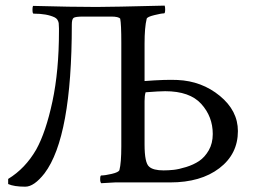

<svg xmlns="http://www.w3.org/2000/svg" viewBox="-20 -666 929 701"><path d="M332 -640.6Q385.7 -640.6 581.1 -645.5Q583 -641.6 583 -631.8Q583 -617.2 579.1 -617.2Q569.3 -617.2 543.5 -610.8Q517.6 -604.5 515.6 -597.7Q507.8 -566.4 507.8 -506.8V-370.1Q584 -376 627.9 -374Q716.8 -370.1 782.7 -315.9Q848.6 -261.7 848.6 -187.5Q848.6 -103.5 780.8 -51.8Q712.9 0 601.6 0H533.2H400.4L349.6 2.9Q345.7 -1 345.7 -11.7Q345.7 -25.4 349.6 -25.4Q363.3 -25.4 388.2 -31.2Q413.1 -37.1 416 -44.9Q422.9 -71.3 422.9 -131.8V-509.8Q422.9 -578.1 418.9 -597.7Q413.1 -605.5 385.7 -605.5H284.2Q254.9 -605.5 248.5 -600.6Q242.2 -595.7 242.2 -576.2Q242.2 -165 142.6 -33.2Q104.5 15.6 72.3 15.6Q31.2 15.6 9.8 5.9V-12.7Q72.3 -50.8 112.3 -120.1Q147.5 -183.6 171.4 -295.4Q195.3 -407.2 195.3 -552.7V-562.5L194.3 -582Q191.4 -596.7 179.7 -602.5Q151.4 -616.2 102.5 -616.2Q98.6 -616.2 98.6 -630.9Q98.6 -640.6 100.6 -644.5Q243.2 -640.6 332 -640.6ZM507.8 -296.9V-138.7Q507.8 -71.3 524.4 -57.6Q539.1 -43.9 577.1 -43.9Q594.7 -43.9 613.8 -45.9Q632.8 -47.9 659.7 -56.2Q686.5 -64.5 707 -78.1Q727.5 -91.8 742.2 -117.2Q756.8 -142.6 756.8 -176.8Q756.8 -240.2 714.8 -286.6Q672.9 -333 583 -333Q562.5 -333 511.7 -329.1Q507.8 -317.4 507.8 -296.9Z"/></svg>

Font: Crimson Text
Style: Regular
Weight: 400
Version: Version 0.13